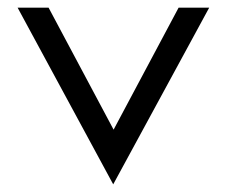

<svg xmlns="http://www.w3.org/2000/svg" viewBox="-20 -471 595 502"><path d="M26 -451 276 11 527 -451H447L277 -132L107 -451Z"/></svg>

Font: Charger Pro
Style: Regular
Weight: 400
Designer: Jasper
Foundry: Cannot Into Space Fonts
Version: Version 1.09